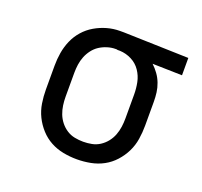

<svg xmlns="http://www.w3.org/2000/svg" viewBox="-99 -640 798 760"><g transform="rotate(20 300.0 -260.0)"><path d="M296 8Q267 8 238.5 2.5Q210 -3 185 -16.5Q160 -30 140.5 -51.5Q121 -73 108.5 -98.5Q96 -124 91.5 -152.5Q87 -181 87 -210V-310Q87 -338 91.5 -365Q96 -392 107 -417.5Q118 -443 136.5 -464Q155 -485 179 -499Q203 -513 229.5 -520.5Q256 -528 284 -528H300L574 -520V-447L449 -450Q463 -437 474.5 -421Q486 -405 493 -386.5Q500 -368 502.5 -349Q505 -330 505 -310V-210Q505 -181 500.5 -152.5Q496 -124 483.5 -98.5Q471 -73 451.5 -51.5Q432 -30 407 -16.5Q382 -3 353.5 2.5Q325 8 296 8ZM296 -66Q314 -66 332 -69.5Q350 -73 365.5 -83Q381 -93 392.5 -107.5Q404 -122 410.5 -139Q417 -156 419.5 -174Q422 -192 422 -210V-310Q422 -336 417 -361Q412 -386 397.5 -407.5Q383 -429 359.5 -441Q336 -453 310 -454H300Q298 -455 296 -455Q294 -455 291 -455Q274 -455 256.5 -449.5Q239 -444 224.5 -434.5Q210 -425 199 -410.5Q188 -396 181.5 -379.5Q175 -363 172.5 -345.5Q170 -328 170 -310V-210Q170 -192 172.5 -174Q175 -156 181.5 -139Q188 -122 199.5 -107.5Q211 -93 226.5 -83Q242 -73 260 -69.5Q278 -66 296 -66Z"/></g></svg>

Font: Iosevka HT Extended
Style: Regular
Weight: 400
Width: 7
Monospace: yes
Designer: Belleve Invis
Foundry: Belleve Invis
Version: Version 32.3.0; ttfautohint (v1.8.4)